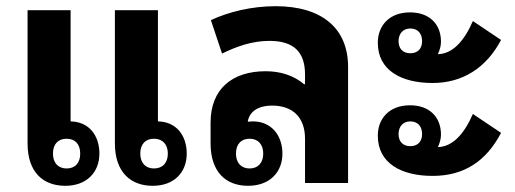

<svg xmlns="http://www.w3.org/2000/svg" viewBox="-20 -591 1664 620"><path d="M191 9C260 9 301 -35 301 -95C301 -154 267 -198 208 -199V-558H69V-128C69 -35 119 9 191 9ZM473 9C543 9 583 -35 583 -95C583 -154 549 -198 490 -199V-558H351V-128C351 -35 402 9 473 9ZM195 -47C168 -47 151 -65 151 -95C151 -126 168 -143 195 -143C223 -143 239 -125 239 -95C239 -65 223 -47 195 -47ZM477 -47C450 -47 433 -65 433 -95C433 -126 450 -143 477 -143C505 -143 522 -125 522 -95C522 -65 505 -47 477 -47Z M781 9C851 9 892 -35 892 -95C892 -154 856 -199 797 -199C791 -199 785 -198 780 -198C785 -229 811 -250 859 -250C925 -250 965 -212 965 -143V0H1104V-375C1104 -500 1019 -571 870 -571C793 -571 719 -553 661 -526L697 -418C744 -441 794 -459 850 -459C929 -459 965 -423 965 -350V-319H962C928 -348 884 -361 838 -361C730 -361 660 -304 660 -195V-128C660 -35 710 9 781 9ZM786 -47C759 -47 742 -65 742 -95C742 -126 759 -143 786 -143C813 -143 830 -125 830 -95C830 -65 813 -47 786 -47Z M1377 -323C1473 -323 1550 -371 1598 -462L1507 -523C1478 -456 1440 -417 1394 -416C1400 -429 1404 -443 1404 -456C1404 -514 1366 -551 1304 -551C1236 -551 1200 -507 1200 -453C1200 -363 1277 -323 1377 -323ZM1305 -419C1282 -419 1267 -433 1267 -458C1267 -483 1282 -499 1305 -499C1328 -499 1343 -484 1343 -458C1343 -433 1328 -419 1305 -419ZM1377 -23C1478 -23 1550 -70 1598 -162L1507 -223C1478 -156 1440 -117 1394 -116C1400 -129 1404 -143 1404 -156C1404 -214 1366 -251 1304 -251C1236 -251 1200 -207 1200 -153C1200 -63 1277 -23 1377 -23ZM1305 -119C1282 -119 1267 -133 1267 -158C1267 -183 1282 -199 1305 -199C1328 -199 1343 -184 1343 -158C1343 -133 1328 -119 1305 -119Z"/></svg>

Font: Noto Sans Thai Looped SemiCondensed
Style: Bold
Weight: 700
Width: 4
Designer: Sasikarn Vongin, Ben Mitchell
Foundry: The Fontpad Ltd
Version: Version 1.001